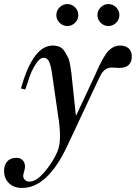

<svg xmlns="http://www.w3.org/2000/svg" viewBox="-94 -726 668 944"><path d="M30 -286 9 -291Q68 -502 165 -502Q185 -502 200 -495Q215 -488 225 -471Q235 -454 241 -442.5Q247 -431 251.5 -403Q256 -375 257 -366.5Q258 -358 261 -328L279 -159H281L373 -356Q386 -386 399.5 -413Q413 -440 426 -459.5Q439 -479 457 -490.5Q475 -502 497 -502Q523 -502 538.5 -488Q554 -474 554 -449Q554 -392 492 -392Q486 -392 473.5 -393Q461 -394 455 -394Q435 -394 420.5 -381.5Q406 -369 398.5 -352Q391 -335 382 -318L237 -9Q140 198 15 198Q-26 198 -50 174.5Q-74 151 -74 114Q-74 86 -58.5 68Q-43 50 -12 50Q6 50 17.5 62Q29 74 29 93Q29 103 24.5 117.5Q20 132 20 138Q20 150 28.5 158.5Q37 167 51 167Q95 167 152 84Q178 46 189.5 16Q201 -14 201 -56Q201 -101 192 -155L163 -356Q157 -402 148 -422Q139 -442 120 -442Q101 -442 80.5 -409Q60 -376 49 -341.5Q38 -307 30 -286ZM401 -614Q385 -630 385 -652Q385 -674 401 -690Q417 -706 439 -706Q461 -706 477 -690Q493 -674 493 -652Q493 -630 477 -614Q461 -598 439 -598Q417 -598 401 -614ZM199 -614Q183 -630 183 -652Q183 -674 199 -690Q215 -706 237 -706Q259 -706 275 -690Q291 -674 291 -652Q291 -630 275 -614Q259 -598 237 -598Q215 -598 199 -614Z"/></svg>

Font: Justus
Style: Italic
Weight: 400
Italic angle: -12°
Version: Version 001.001